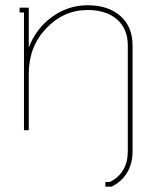

<svg xmlns="http://www.w3.org/2000/svg" viewBox="-20 -493 575 727"><path d="M481.9 80.1Q481.9 126.5 461.4 160.6Q440.9 194.8 403.8 212.9L400.9 213.9H398.9H378.9V195.8H397Q463.9 160.6 463.9 80.1V-320.8Q463.9 -384.3 422.9 -419.7Q381.8 -455.1 312 -455.1Q220.7 -455.1 154.8 -385.5Q88.9 -315.9 88.9 -213.9V0H70.8V-445.8H54.2V-463.9H88.9V-313Q116.7 -385.7 177.5 -429.4Q238.3 -473.1 312 -473.1Q389.6 -473.1 435.8 -432.6Q481.9 -392.1 481.9 -320.8Z"/></svg>

Font: Rawengulk
Style: Light
Weight: 300
Version: Version 0.92